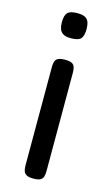

<svg xmlns="http://www.w3.org/2000/svg" viewBox="-111 -543 453 785"><g transform="rotate(15 115.5 -151.0)"><path d="M116 -304Q136 -304 145 -299Q154 -294 157 -284.5Q160 -275 160 -261V156Q160 169 157 179Q154 189 144.5 194Q135 199 115 199Q96 199 86.5 193.5Q77 188 74 178.5Q71 169 71 155V-262Q71 -275 74 -284.5Q77 -294 86.5 -299Q96 -304 116 -304ZM116 -501Q138 -501 149 -494.5Q160 -488 164 -476Q168 -464 168 -447Q168 -419 157.5 -407Q147 -395 115 -395Q93 -395 82 -402Q71 -409 67 -421Q63 -433 63 -449Q63 -478 74 -489.5Q85 -501 116 -501Z"/></g></svg>

Font: Fredoka Light
Style: Regular
Weight: 400
Version: Version 2.001